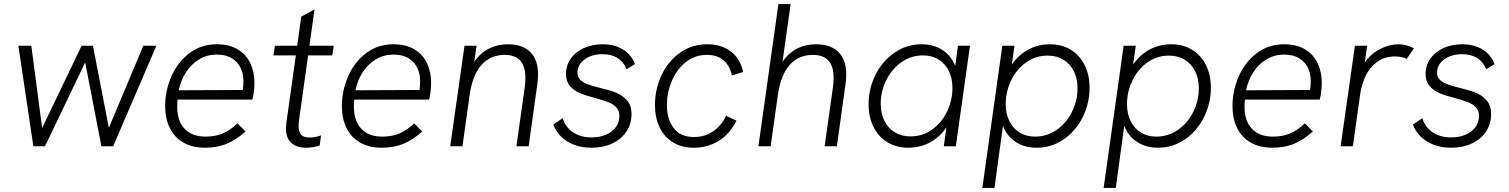

<svg xmlns="http://www.w3.org/2000/svg" viewBox="-20 -717 7396 941"><path d="M70 -493H133.5L186.5 -89.5L380 -493H435.5L513.5 -90.5L682.5 -493H746.5L534.5 0H477L397.5 -411L200.5 0H143.5Z M789.5 -196.5Q789.5 -272.5 820 -342.5Q850.5 -412.5 908 -456.2Q965.5 -500 1042 -500Q1105.5 -500 1147 -474Q1188.5 -448 1207.8 -405.2Q1227 -362.5 1227 -311Q1227 -291.5 1224.2 -268Q1221.5 -244.5 1217 -229H850.5Q848.5 -212.5 848.5 -193.5Q848.5 -124 884.8 -85.8Q921 -47.5 987 -47.5Q1035 -47.5 1071 -62.5Q1107 -77.5 1144 -112.5L1183.5 -72.5Q1135.5 -30 1089.5 -11.5Q1043.5 7 985 7Q922 7 878 -18.8Q834 -44.5 811.8 -90.5Q789.5 -136.5 789.5 -196.5ZM1170 -276Q1173 -298.5 1173 -321Q1173 -354.5 1159.5 -383.8Q1146 -413 1116.8 -431.2Q1087.5 -449.5 1042 -449.5Q995.5 -449.5 956.8 -426.5Q918 -403.5 892 -363.5Q866 -323.5 856 -274.5Z M1381.5 -87.5Q1381.5 -95.5 1383.5 -115.5L1430 -445.5H1320L1327.5 -493H1436.5L1456.5 -635.5L1521.5 -671L1496.5 -493H1615.5L1608.5 -445.5H1490L1445.5 -127.5Q1443.5 -117 1443.5 -99.5Q1443.5 -71 1455.8 -57Q1468 -43 1496 -43Q1524.5 -43 1553.5 -53.5L1546.5 -3.5Q1510.5 7 1480.5 7Q1433.5 7 1407.5 -16.8Q1381.5 -40.5 1381.5 -87.5Z M1655.5 -196.5Q1655.5 -272.5 1686 -342.5Q1716.5 -412.5 1774 -456.2Q1831.5 -500 1908 -500Q1971.5 -500 2013 -474Q2054.5 -448 2073.8 -405.2Q2093 -362.5 2093 -311Q2093 -291.5 2090.2 -268Q2087.5 -244.5 2083 -229H1716.5Q1714.5 -212.5 1714.5 -193.5Q1714.5 -124 1750.8 -85.8Q1787 -47.5 1853 -47.5Q1901 -47.5 1937 -62.5Q1973 -77.5 2010 -112.5L2049.5 -72.5Q2001.5 -30 1955.5 -11.5Q1909.5 7 1851 7Q1788 7 1744 -18.8Q1700 -44.5 1677.8 -90.5Q1655.5 -136.5 1655.5 -196.5ZM2036 -276Q2039 -298.5 2039 -321Q2039 -354.5 2025.5 -383.8Q2012 -413 1982.8 -431.2Q1953.5 -449.5 1908 -449.5Q1861.5 -449.5 1822.8 -426.5Q1784 -403.5 1758 -363.5Q1732 -323.5 1722 -274.5Z M2256.5 -493H2315.5L2304.5 -414Q2333.5 -457 2375.8 -478.5Q2418 -500 2469 -500Q2540 -500 2578.5 -462.5Q2617 -425 2617 -351.5Q2617 -328 2613.5 -305L2571 0H2511L2551.5 -287Q2555 -311.5 2555 -335.5Q2555 -392.5 2529.5 -420.2Q2504 -448 2453.5 -448Q2384 -448 2339.8 -398.8Q2295.5 -349.5 2281.5 -249.5L2246.5 0H2186.5Z M2692 -106.5 2738 -138Q2750.5 -94.5 2787.8 -69Q2825 -43.5 2880 -43.5Q2917.5 -43.5 2948.5 -56.2Q2979.5 -69 2997.5 -93Q3015.5 -117 3015.5 -149Q3015.5 -175.5 2999.5 -191.8Q2983.5 -208 2961.5 -216.2Q2939.5 -224.5 2894 -237.5Q2850.5 -248.5 2821.2 -261Q2792 -273.5 2773 -296Q2754 -318.5 2754 -354Q2754 -396 2777 -429.2Q2800 -462.5 2841 -481.2Q2882 -500 2934 -500Q2990.5 -500 3032.2 -475Q3074 -450 3092 -403L3051 -377.5Q3021 -451.5 2931.5 -451.5Q2898 -451.5 2870.2 -440Q2842.5 -428.5 2826.2 -408Q2810 -387.5 2810 -361.5Q2810 -341.5 2821.8 -328.2Q2833.5 -315 2855 -306.2Q2876.5 -297.5 2912 -288.5Q2963.5 -276.5 2996.2 -264Q3029 -251.5 3052 -226.2Q3075 -201 3075 -158.5Q3075 -109.5 3050 -72Q3025 -34.5 2980.5 -13.8Q2936 7 2879 7Q2830.5 7 2792.2 -8Q2754 -23 2728.8 -48.5Q2703.5 -74 2692 -106.5Z M3190 -202.5Q3190 -278.5 3221.5 -347Q3253 -415.5 3311.5 -457.8Q3370 -500 3446 -500Q3515.5 -500 3561.5 -465Q3607.5 -430 3622.5 -364.5L3567 -347Q3557.5 -395 3526.2 -421.5Q3495 -448 3445 -448Q3384.5 -448 3339.8 -411.5Q3295 -375 3271.8 -318.2Q3248.5 -261.5 3248.5 -202Q3248.5 -132.5 3281.8 -89Q3315 -45.5 3381.5 -45.5Q3434.5 -45.5 3474.8 -73Q3515 -100.5 3538.5 -149.5L3589.5 -125.5Q3556.5 -60 3502.5 -26.5Q3448.5 7 3380.5 7Q3320.5 7 3277.5 -19.8Q3234.5 -46.5 3212.2 -94Q3190 -141.5 3190 -202.5Z M3795 -697H3855L3815 -414Q3843.5 -456.5 3885.5 -478.2Q3927.5 -500 3979.5 -500Q4051 -500 4089.2 -462Q4127.5 -424 4127.5 -351.5Q4127.5 -328 4124 -305L4081.5 0H4021.5L4062 -287Q4065.5 -311.5 4065.5 -335.5Q4065.5 -392.5 4040.2 -420.2Q4015 -448 3964 -448Q3893.5 -448 3849.8 -398.2Q3806 -348.5 3792 -249.5L3757 0H3697Z M4237 -205.5Q4237 -282.5 4270.8 -350.2Q4304.5 -418 4364 -459Q4423.5 -500 4496.5 -500Q4557 -500 4600 -471.2Q4643 -442.5 4661.5 -393.5L4675 -493H4734L4664.5 0H4605.5L4618.5 -93Q4586 -45 4538 -19Q4490 7 4431.5 7Q4373 7 4329 -20Q4285 -47 4261 -95.2Q4237 -143.5 4237 -205.5ZM4442.5 -48.5Q4502 -48.5 4548.8 -82.2Q4595.5 -116 4621.8 -171Q4648 -226 4648 -286.5Q4648 -333 4630.2 -369.2Q4612.5 -405.5 4579.8 -425.5Q4547 -445.5 4504 -445.5Q4444.5 -445.5 4397 -411.5Q4349.5 -377.5 4323 -322.8Q4296.5 -268 4296.5 -208Q4296.5 -161 4314.5 -124.8Q4332.5 -88.5 4365.5 -68.5Q4398.5 -48.5 4442.5 -48.5Z M4892.5 -493H4952L4939 -400.5Q4971.5 -448 5019.5 -474Q5067.5 -500 5125.5 -500Q5184 -500 5228 -473Q5272 -446 5296 -397.8Q5320 -349.5 5320 -287.5Q5320 -210.5 5286.2 -142.8Q5252.5 -75 5193.2 -34Q5134 7 5061 7Q5000.5 7 4957.2 -22Q4914 -51 4895.5 -100.5L4854 204H4794.5ZM5052.5 -47.5Q5112 -47.5 5159.8 -81.2Q5207.5 -115 5234.2 -169.8Q5261 -224.5 5261 -284.5Q5261 -331.5 5243 -367.8Q5225 -404 5191.8 -424.2Q5158.5 -444.5 5114.5 -444.5Q5055.5 -444.5 5008.5 -410.8Q4961.5 -377 4935.2 -322Q4909 -267 4909 -206.5Q4909 -160 4926.8 -123.8Q4944.5 -87.5 4977 -67.5Q5009.5 -47.5 5052.5 -47.5Z M5487 -493H5546.5L5533.5 -400.5Q5566 -448 5614 -474Q5662 -500 5720 -500Q5778.5 -500 5822.5 -473Q5866.5 -446 5890.5 -397.8Q5914.5 -349.5 5914.5 -287.5Q5914.5 -210.5 5880.8 -142.8Q5847 -75 5787.8 -34Q5728.5 7 5655.5 7Q5595 7 5551.8 -22Q5508.5 -51 5490 -100.5L5448.5 204H5389ZM5647 -47.5Q5706.5 -47.5 5754.2 -81.2Q5802 -115 5828.8 -169.8Q5855.5 -224.5 5855.5 -284.5Q5855.5 -331.5 5837.5 -367.8Q5819.5 -404 5786.2 -424.2Q5753 -444.5 5709 -444.5Q5650 -444.5 5603 -410.8Q5556 -377 5529.8 -322Q5503.5 -267 5503.5 -206.5Q5503.5 -160 5521.2 -123.8Q5539 -87.5 5571.5 -67.5Q5604 -47.5 5647 -47.5Z M6020.5 -196.5Q6020.5 -272.5 6051 -342.5Q6081.5 -412.5 6139 -456.2Q6196.5 -500 6273 -500Q6336.5 -500 6378 -474Q6419.5 -448 6438.8 -405.2Q6458 -362.5 6458 -311Q6458 -291.5 6455.2 -268Q6452.5 -244.5 6448 -229H6081.5Q6079.5 -212.5 6079.5 -193.5Q6079.5 -124 6115.8 -85.8Q6152 -47.5 6218 -47.5Q6266 -47.5 6302 -62.5Q6338 -77.5 6375 -112.5L6414.5 -72.5Q6366.5 -30 6320.5 -11.5Q6274.5 7 6216 7Q6153 7 6109 -18.8Q6065 -44.5 6042.8 -90.5Q6020.5 -136.5 6020.5 -196.5ZM6401 -276Q6404 -298.5 6404 -321Q6404 -354.5 6390.5 -383.8Q6377 -413 6347.8 -431.2Q6318.5 -449.5 6273 -449.5Q6226.5 -449.5 6187.8 -426.5Q6149 -403.5 6123 -363.5Q6097 -323.5 6087 -274.5Z M6620.5 -493H6680.5L6669 -411Q6698 -453.5 6744 -476.8Q6790 -500 6833.5 -500Q6874 -500 6909.5 -480L6874.5 -428.5Q6863 -434 6847.8 -437.2Q6832.5 -440.5 6818.5 -440.5Q6768 -440.5 6732 -415.5Q6696 -390.5 6675 -349Q6654 -307.5 6646.5 -257L6610.5 0H6550.5Z M6905 -106.5 6951 -138Q6963.5 -94.5 7000.8 -69Q7038 -43.5 7093 -43.5Q7130.5 -43.5 7161.5 -56.2Q7192.5 -69 7210.5 -93Q7228.5 -117 7228.5 -149Q7228.5 -175.5 7212.5 -191.8Q7196.5 -208 7174.5 -216.2Q7152.5 -224.5 7107 -237.5Q7063.5 -248.5 7034.2 -261Q7005 -273.5 6986 -296Q6967 -318.5 6967 -354Q6967 -396 6990 -429.2Q7013 -462.5 7054 -481.2Q7095 -500 7147 -500Q7203.5 -500 7245.2 -475Q7287 -450 7305 -403L7264 -377.5Q7234 -451.5 7144.5 -451.5Q7111 -451.5 7083.2 -440Q7055.5 -428.5 7039.2 -408Q7023 -387.5 7023 -361.5Q7023 -341.5 7034.8 -328.2Q7046.5 -315 7068 -306.2Q7089.5 -297.5 7125 -288.5Q7176.5 -276.5 7209.2 -264Q7242 -251.5 7265 -226.2Q7288 -201 7288 -158.5Q7288 -109.5 7263 -72Q7238 -34.5 7193.5 -13.8Q7149 7 7092 7Q7043.5 7 7005.2 -8Q6967 -23 6941.8 -48.5Q6916.5 -74 6905 -106.5Z"/></svg>

Font: HK Grotesk Light
Style: Italic
Weight: 300
Italic angle: -16°
Designer: Alfredo Marco Pradil
Foundry: Hanken Design Co.
Version: Version 3.001